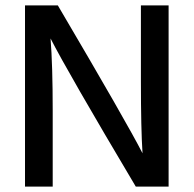

<svg xmlns="http://www.w3.org/2000/svg" viewBox="-20 -694 720 714"><path d="M176 0H73V-674H195Q454 -234 510 -124Q504 -215 504 -391V-674H607V0H485Q230 -429 168 -551Q176 -451 176 -282Z"/></svg>

Font: Hind Guntur Medium
Style: Regular
Weight: 500
Designer: Manushi Parikh, Hitesh Malaviya
Foundry: Indian Type Foundry
Version: Version 1.000;PS 1.0;hotconv 1.0.86;makeotf.lib2.5.63406; tt